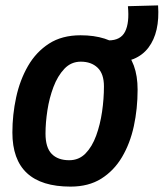

<svg xmlns="http://www.w3.org/2000/svg" viewBox="-20 -683 608 713"><path d="M242 10Q26 10 26 -191Q26 -257 40 -321.5Q54 -386 84 -438Q114 -490 162 -521Q210 -552 279 -552Q380 -552 435.5 -502Q491 -452 491 -350Q491 -279 477 -214.5Q463 -150 433 -99.5Q403 -49 356 -19.5Q309 10 242 10ZM237 -88Q273 -88 297.5 -113Q322 -138 337 -179Q352 -220 359 -268Q366 -316 366 -362Q366 -409 342.5 -431.5Q319 -454 280 -454Q244 -454 219 -427.5Q194 -401 178.5 -360Q163 -319 156 -273Q149 -227 149 -187Q149 -135 172 -111.5Q195 -88 237 -88ZM370 -450 365 -533H383Q428 -533 444.5 -565.5Q461 -598 455 -660L567 -663Q574 -563 531.5 -506.5Q489 -450 396 -450Z"/></svg>

Font: Georama SemiBold
Style: Italic
Weight: 600
Italic angle: -9°
Designer: Jean-Baptiste Levee
Foundry: Production Type
Version: Version 1.000